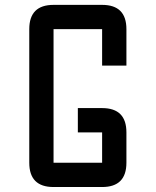

<svg xmlns="http://www.w3.org/2000/svg" viewBox="-20 -752 626 772"><path d="M390.6 0H195.3Q97.7 0 97.7 -97.7V-634.8Q97.7 -732.4 195.3 -732.4H390.6Q488.3 -732.4 488.3 -634.8V-488.3H390.6V-634.8H195.3V-97.7H390.6V-219.7H293V-317.4H390.6Q488.3 -317.4 488.3 -219.7V-97.7Q488.3 0 390.6 0Z"/></svg>

Font: BabelStone Zanabazar
Style: Regular
Weight: 400
Designer: Andrew West
Foundry: Andrew West
Version: Version 10.002;August 6, 2021